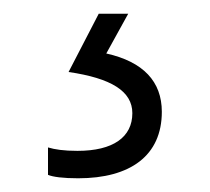

<svg xmlns="http://www.w3.org/2000/svg" viewBox="-20 -20 306 280"><path d="M94 240C170 240 216 207 216 143C216 99 189 70 135 58L167 0H124L80 85C142 94 173 113 173 145C173 180 145 200 93 200C73 200 60 198 50 195V235C57 238 72 240 94 240Z"/></svg>

Font: Kathrein 35 Thin
Style: Regular
Weight: 250
Designer: Lazydogs Typefoundry, based on Open Sans by Ascender Corporation
Foundry: Lazydogs Typefoundry
Version: Version 1.003;PS 001.003;hotconv 1.0.88;makeotf.lib2.5.64775